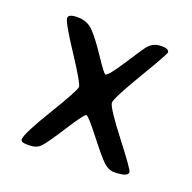

<svg xmlns="http://www.w3.org/2000/svg" viewBox="-93 -572 666 666"><g transform="rotate(20 240.0 -239.0)"><path d="M81.1 1H70.8Q49.3 1 49.3 -10.3Q49.3 -30.8 111.6 -133.1Q173.8 -235.4 173.8 -248.3Q173.8 -261.2 113.5 -352.8Q53.2 -444.3 53.2 -459.2Q53.2 -474.1 87.6 -474.1Q122.1 -474.1 144.8 -451.4Q167.5 -428.7 203.6 -374.5Q239.7 -320.3 245.1 -320.3Q255.4 -320.3 297.6 -385.5Q339.8 -450.7 346.2 -457.5Q365.2 -479.5 394 -479.5Q422.9 -479.5 422.9 -466.3Q422.9 -459.5 361.3 -356.2Q299.8 -252.9 299.8 -236.3Q299.8 -219.7 369.6 -129.4Q439.5 -39.1 439.5 -30.3Q439.5 -12.2 389.2 -12.2Q368.2 -12.2 349.9 -29.3Q331.5 -46.4 285.2 -106Q238.8 -165.5 231.4 -165.5Q224.1 -165.5 180.2 -96.9Q136.2 -28.3 121.6 -13.7Q106.9 1 81.1 1Z"/></g></svg>

Font: Averia Sans Libre Light
Style: Regular
Weight: 300
Version: Version 1.002